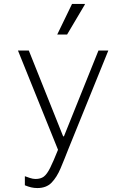

<svg xmlns="http://www.w3.org/2000/svg" viewBox="-20 -767 640 973"><path d="M169 186Q153 186 138 182.5Q123 179 106 172V126Q117 130 132 135Q147 140 160 140Q186 140 202 128Q218 116 234 84Q250 52 274 -8L71 -511H126L300 -76H304L479 -511H529L327 -13Q306 41 287 86Q268 131 241.5 158.5Q215 186 169 186ZM270 -592 345 -747H410V-744L320 -592Z"/></svg>

Font: Chivo Mono Thin
Style: Regular
Weight: 250
Designer: Hector Gatti
Foundry: Omnibus-Type
Version: Version 1.008